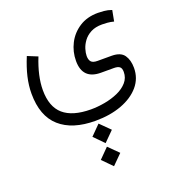

<svg xmlns="http://www.w3.org/2000/svg" viewBox="-152 -463 1026 1114"><g transform="rotate(-20 360.5 94.0)"><path d="M301.8 324.7 361.3 264.6 421.9 324.7 361.3 385.3ZM301.8 467.3 361.3 407.2 421.9 467.3 361.3 527.8ZM167 -220.7Q124 -113.8 124 -27.8Q124 74.7 179.9 123.3Q235.8 171.9 348.6 172.4Q391.1 172.4 435.5 164.3Q480 156.2 517.6 139.4Q555.2 122.6 578.4 95.9Q601.6 69.3 601.6 32.7Q601.6 9.3 590.1 0.7Q578.6 -7.8 555.7 -7.8H475.6Q362.8 -7.8 362.8 -121.1Q362.8 -178.2 388.4 -228.3Q414.1 -278.3 462.2 -309.3Q510.3 -340.3 577.1 -340.3Q590.3 -340.3 614 -338.4Q637.7 -336.4 661.6 -327.6L648.9 -260.7Q628.4 -266.1 609.4 -267.6Q590.3 -269 577.1 -269Q535.6 -269 507.3 -254.2Q479 -239.3 462.2 -216.6Q445.3 -193.8 438 -169.7Q430.7 -145.5 430.7 -127.4Q430.7 -104 441.2 -91.6Q451.7 -79.1 480.5 -79.1H568.4Q623 -78.6 644.3 -47.9Q665.5 -17.1 665.5 30.8Q665.5 95.2 624.8 143.1Q584 190.9 513.2 217.3Q442.4 243.7 351.1 243.7Q209 243.7 132.1 175.3Q55.2 106.9 55.2 -31.2Q55.2 -81.1 67.4 -133.5Q79.6 -186 104.5 -246.1Z"/></g></svg>

Font: Vazir Light WOL-UI
Style: Light-WOL-UI
Weight: 300
Designer: Saber Rastikerdar
Foundry: Saber Rastikerdar
Version: Version 30.1.0